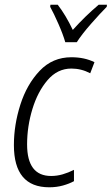

<svg xmlns="http://www.w3.org/2000/svg" viewBox="-20 -785 474 815"><path d="M189 10Q220 10 247 2.5Q274 -5 294 -16V-64Q270 -52 246 -45Q222 -38 197 -38Q95 -38 95 -172Q95 -248 117.5 -322Q140 -396 182 -445Q224 -494 283 -494Q325 -494 363 -474L381 -521Q339 -542 283 -542Q203 -542 148.5 -484.5Q94 -427 66.5 -341Q39 -255 39 -169Q39 10 189 10ZM257 -606H306Q327 -639 366.5 -684Q406 -729 433 -756L434 -765H399Q343 -718 289 -658Q259 -721 225 -765H194L193 -756Q208 -729 228 -683.5Q248 -638 257 -606Z"/></svg>

Font: Noto Sans Display SemiCondensed Light
Style: Italic
Weight: 300
Width: 4
Italic angle: -12°
Designer: Monotype Design Team
Foundry: Monotype Imaging Inc.
Version: Version 1.900